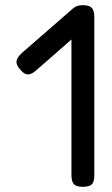

<svg xmlns="http://www.w3.org/2000/svg" viewBox="-20 -708 432 739"><path d="M299 11Q274 11 264.5 1Q255 -9 255 -34V-556L119 -437Q101 -421 87 -421.5Q73 -422 58 -440Q42 -458 43.5 -472Q45 -486 64 -504L257 -672Q262 -677 266 -679Q276 -688 300 -688Q324 -688 333.5 -677.5Q343 -667 343 -642V-33Q343 -8 333.5 1.5Q324 11 299 11Z"/></svg>

Font: Fredoka
Style: Regular
Weight: 400
Designer: Ben Nathan
Foundry: Milena B. Brandão, Ben Nathan
Version: Version 2.001